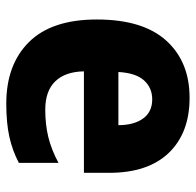

<svg xmlns="http://www.w3.org/2000/svg" viewBox="-26 -572 609 596"><g transform="rotate(90 278.0 -274.5)"><path d="M284 -559Q393 -559 455 -494.5Q517 -430 517 -309V-231H202Q203 -173 233 -142Q263 -111 321 -111Q367 -111 406 -120.5Q445 -130 486 -152V-29Q448 -9 405 0.5Q362 10 302 10Q181 10 111 -60.5Q41 -131 41 -271Q41 -414 106.5 -486.5Q172 -559 284 -559ZM289 -443Q253 -443 230 -417.5Q207 -392 204 -338H369Q369 -386 348.5 -414.5Q328 -443 289 -443Z"/></g></svg>

Font: Noto Sans Khmer UI SemiCondensed ExtraBold
Style: Regular
Weight: 800
Width: 4
Designer: Danh Hong and the Monotype Design Team
Foundry: Monotype Imaging Inc.
Version: Version 2.002; ttfautohint (v1.8.4.7-5d5b)